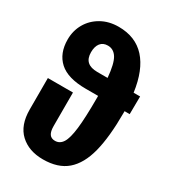

<svg xmlns="http://www.w3.org/2000/svg" viewBox="-188 -858 873 974"><g transform="rotate(30 248.5 -370.5)"><path d="M486 -402H456V-392Q456 -251 433 -161.5Q410 -72 358.5 -27.5Q307 17 219 17Q136 17 85.5 -30Q35 -77 35 -169V-353H182V-157Q182 -125 192.5 -110Q203 -95 225 -95Q253 -95 269.5 -121Q286 -147 293.5 -210.5Q301 -274 301 -389V-402H229Q123 -402 73.5 -447Q24 -492 24 -573Q24 -624 48 -666Q72 -708 116 -733Q160 -758 217 -758Q316 -758 374 -694Q432 -630 449 -506H487ZM297 -505Q290 -585 270.5 -616.5Q251 -648 217 -648Q189 -648 174 -629Q159 -610 159 -576Q159 -540 178.5 -522.5Q198 -505 237 -505Z"/></g></svg>

Font: Fira Sans Condensed
Style: Bold
Weight: 700
Width: 3
Designer: bBox Type GmbH & Carrois Corporate GbR & Edenspiekermann AG
Foundry: bBox Type GmbH & Carrois Corporate GbR & Edenspiekermann AG
Version: Version 4.301